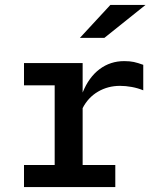

<svg xmlns="http://www.w3.org/2000/svg" viewBox="-20 -756 640 776"><path d="M77 0V-89H201V-411H77V-501H314V-382Q339 -444 382.5 -476.5Q426 -509 482 -509Q505 -509 521 -505.5Q537 -502 559 -494V-391Q537 -400 512.5 -404.5Q488 -409 465 -409Q416 -409 376 -385.5Q336 -362 314 -319V-89H446V0ZM303 -603 426 -736H568L402 -603Z"/></svg>

Font: Red Hat Mono Medium
Style: Regular
Weight: 500
Monospace: yes
Designer: Pentagram, MCKL
Foundry: Pentagram, MCKL
Version: Version 1.023; ttfautohint (v1.8.3)